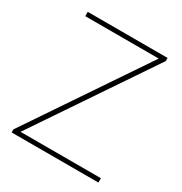

<svg xmlns="http://www.w3.org/2000/svg" viewBox="-167 -838 912 962"><g transform="rotate(30 289.0 -357.0)"><path d="M538 0H36V-18L489 -689H64V-714H526V-696L73 -25H538Z"/></g></svg>

Font: Noto Sans Myanmar UI Thin
Style: Regular
Weight: 100
Designer: Monotype Design Team
Foundry: Monotype Imaging Inc.
Version: Version 2.103; ttfautohint (v1.8.4.7-5d5b)